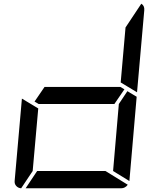

<svg xmlns="http://www.w3.org/2000/svg" viewBox="-20 -1014 856 1034"><path d="M650 -533 596 -454H188L166 -467L220 -546H628ZM666 -523 716 -493 677 -41V-39L589 -93L620 -454ZM548 -93 668 -19Q654 0 632 0H118L180 -93ZM94 0Q78 -1 67.5 -12.5Q57 -24 59 -41L98 -483L186 -430L156 -93ZM741 -994Q759 -983 757 -959L718 -517L630 -570L656 -866Z"/></svg>

Font: DSEG7 Modern
Style: Italic
Weight: 400
Italic angle: -5°
Designer: Keshikan(Twitter:@keshinomi_88pro)
Version: Version 0.46